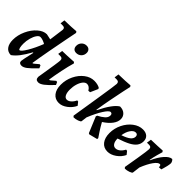

<svg xmlns="http://www.w3.org/2000/svg" viewBox="53 -1497 2275 2275"><g transform="rotate(45 1191.0 -359.0)"><path d="M451 -153 468 -151 484 -116Q413 -42 376.5 -15Q340 12 312 12Q269 12 269 -26Q269 -43 304 -195L296 -196Q252 -116 213.5 -66.5Q175 -17 134 12Q81 12 51.5 -26.5Q22 -65 22 -133Q22 -212 57.5 -289.5Q93 -367 149 -416Q205 -465 262 -465L332 -450L356 -627Q357 -631 357 -638Q357 -655 348 -663Q339 -671 319 -671H284L292 -728Q339 -728 401.5 -731.5Q464 -735 483 -737L495 -721Q489 -690 469 -590.5Q449 -491 422 -344.5Q395 -198 381 -106L384 -102Q390 -102 403.5 -113Q417 -124 451 -153ZM319 -359Q302 -370 277 -379Q252 -388 231 -388Q210 -388 189.5 -359Q169 -330 156 -283.5Q143 -237 143 -189Q143 -151 149 -126.5Q155 -102 165 -102Q187 -102 233 -179Q279 -256 319 -359Z M730 -153 747 -151 763 -116Q699 -47 659.5 -17.5Q620 12 592 12Q568 12 557 0Q546 -12 546 -37Q594 -328 594 -357Q594 -377 585 -386Q576 -395 556 -395H521L530 -453Q592 -453 720 -461L732 -446Q711 -375 691 -278.5Q671 -182 660 -106L663 -102Q669 -102 680 -110Q691 -118 730 -153ZM604 -614Q604 -652 629 -677.5Q654 -703 691 -703Q720 -703 736 -686Q752 -669 752 -642Q752 -604 727 -578.5Q702 -553 664 -553Q635 -553 619.5 -569.5Q604 -586 604 -614Z M917 -193Q917 -142 932.5 -112.5Q948 -83 976 -83Q1002 -83 1027.5 -105.5Q1053 -128 1070 -165L1087 -163L1119 -123Q1093 -66 1040.5 -27Q988 12 936 12Q873 12 836.5 -34Q800 -80 800 -159Q800 -240 835 -312.5Q870 -385 927.5 -429Q985 -473 1050 -473Q1078 -473 1103.5 -467Q1129 -461 1146 -450L1151 -436L1109 -341L1082 -339Q1054 -386 1015 -386Q989 -386 966.5 -359.5Q944 -333 930.5 -288.5Q917 -244 917 -193Z M1365 -204Q1413 -228 1444 -255.5Q1475 -283 1475 -317Q1475 -332 1468 -340Q1461 -348 1448 -348Q1423 -348 1378.5 -278.5Q1334 -209 1290 -100L1281 -28Q1279 -16 1245.5 -4Q1212 8 1180 8L1167 -7Q1182 -100 1222.5 -355.5Q1263 -611 1263 -634Q1263 -653 1254 -662Q1245 -671 1225 -671H1190L1198 -728Q1244 -728 1307 -731.5Q1370 -735 1390 -737L1401 -721Q1396 -701 1380.5 -628Q1365 -555 1344.5 -449.5Q1324 -344 1309 -247L1315 -246Q1404 -428 1480 -473Q1531 -473 1562 -445Q1593 -417 1593 -373Q1593 -327 1558.5 -280.5Q1524 -234 1458 -191Q1487 -138 1519.5 -88.5Q1552 -39 1562 -25L1561 -8L1455 19L1442 12L1359 -187Z M1727 -183Q1727 -137 1744 -110Q1761 -83 1791 -83Q1819 -83 1845.5 -103.5Q1872 -124 1892 -162L1910 -160L1941 -121Q1914 -64 1860 -26Q1806 12 1751 12Q1687 12 1650 -35Q1613 -82 1613 -162Q1613 -241 1648.5 -313Q1684 -385 1742.5 -429Q1801 -473 1865 -473Q1914 -473 1942 -448Q1970 -423 1970 -379Q1970 -335 1945.5 -301.5Q1921 -268 1868.5 -240Q1816 -212 1727 -183ZM1731 -243Q1800 -266 1832 -292Q1864 -318 1864 -351Q1864 -368 1855.5 -377.5Q1847 -387 1831 -387Q1797 -387 1769 -346.5Q1741 -306 1731 -243Z M2081 -357Q2081 -377 2072.5 -386Q2064 -395 2043 -395H2008L2017 -453Q2063 -453 2125 -456.5Q2187 -460 2206 -461L2218 -445Q2213 -430 2198.5 -377.5Q2184 -325 2175 -273H2181Q2221 -361 2268 -414.5Q2315 -468 2356 -470Q2365 -465 2373 -451Q2381 -437 2382 -423Q2381 -399 2374 -369.5Q2367 -340 2360.5 -318.5Q2354 -297 2352 -291L2314 -289Q2315 -324 2296 -324Q2267 -324 2228.5 -270.5Q2190 -217 2153 -124L2141 -28Q2139 -16 2105.5 -4Q2072 8 2040 8L2027 -7Q2036 -56 2058.5 -194Q2081 -332 2081 -357Z"/></g></svg>

Font: Alegreya
Style: Bold Italic
Weight: 700
Italic angle: -7°
Designer: Juan Pablo del Peral
Foundry: Huerta Tipografica
Version: Version 2.007; ttfautohint (v1.6)